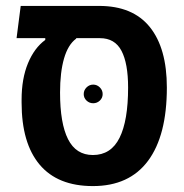

<svg xmlns="http://www.w3.org/2000/svg" viewBox="-20 -620 621 649"><path d="M294 9Q175 9 114 -63.5Q53 -136 53 -273V-283Q53 -354 74.5 -406Q96 -458 133 -485V-491H36L50 -600H315Q429 -600 486.5 -528.5Q544 -457 544 -324Q544 -162 480.5 -76.5Q417 9 294 9ZM183 -307Q183 -203 210 -149.5Q237 -96 294 -96Q355 -96 384 -154Q413 -212 413 -324Q413 -406 390.5 -448.5Q368 -491 318 -491H238L237 -489Q210 -469 196.5 -422.5Q183 -376 183 -307ZM295 -271Q282 -271 272.5 -280Q263 -289 263 -302Q263 -315 272.5 -324.5Q282 -334 295 -334Q308 -334 317.5 -324.5Q327 -315 327 -302Q327 -289 317.5 -280Q308 -271 295 -271Z"/></svg>

Font: Noto Sans Hebrew Condensed SemiBold
Style: Regular
Weight: 600
Width: 3
Designer: Ben Nathan
Foundry: Google LLC
Version: Version 3.001; ttfautohint (v1.8.4.7-5d5b)